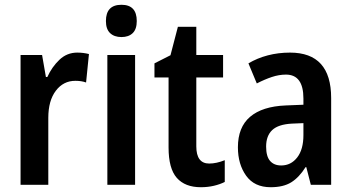

<svg xmlns="http://www.w3.org/2000/svg" viewBox="-20 -773 1468 803"><path d="M303 -553Q328 -553 352 -547L340 -428Q321 -435 295 -435Q245 -435 213.5 -393.5Q182 -352 182 -280V0H66V-543H156L172 -451H178Q197 -493 228.5 -523Q260 -553 303 -553Z M488 -753Q552 -753 552 -685Q552 -651 535 -634.5Q518 -618 488 -618Q458 -618 440.5 -634.5Q423 -651 423 -685Q423 -753 488 -753ZM545 -543V0H429V-543Z M855 -89Q885 -89 920 -103V-12Q900 -2 874.5 4Q849 10 820 10Q754 10 719.5 -29Q685 -68 685 -156V-449H626V-508L693 -542L724 -661H801V-543H913V-449H801V-161Q801 -89 855 -89Z M1193 -553Q1365 -553 1365 -363V0H1280L1261 -74H1258Q1231 -31 1198 -10.5Q1165 10 1112 10Q1044 10 1009.5 -38Q975 -86 975 -157Q975 -241 1026 -284.5Q1077 -328 1175 -332L1249 -335V-361Q1249 -461 1176 -461Q1147 -461 1117 -451Q1087 -441 1054 -424L1019 -508Q1056 -530 1100 -541.5Q1144 -553 1193 -553ZM1201 -256Q1144 -253 1118.5 -229Q1093 -205 1093 -160Q1093 -119 1109.5 -100Q1126 -81 1156 -81Q1197 -81 1223 -114.5Q1249 -148 1249 -208V-258Z"/></svg>

Font: Noto Sans Devanagari Condensed SemiBold
Style: Regular
Weight: 600
Width: 3
Designer: Jelle Bosma - Monotype Design Team
Foundry: Monotype Imaging Inc.
Version: Version 2.004; ttfautohint (v1.8.4.7-5d5b)